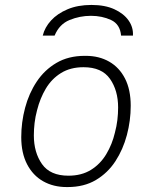

<svg xmlns="http://www.w3.org/2000/svg" viewBox="-20 -747 615 777"><path d="M250 10Q196 10 154.5 -13.5Q113 -37 89.5 -82.5Q66 -128 66 -192Q66 -252 81.5 -310.5Q97 -369 128.5 -416.5Q160 -464 208.5 -492.5Q257 -521 323 -521H327Q381 -521 422 -497.5Q463 -474 486 -429Q509 -384 509 -319Q509 -259 493.5 -200.5Q478 -142 447 -94.5Q416 -47 368 -18.5Q320 10 254 10ZM257 -36Q310 -36 348 -59.5Q386 -83 410 -123Q434 -163 445 -210Q452 -236 455 -261.5Q458 -287 458 -312Q458 -381 425 -428Q392 -475 318 -475Q265 -475 227 -451.5Q189 -428 165.5 -388.5Q142 -349 130 -301Q123 -275 120 -249.5Q117 -224 117 -199Q117 -130 150 -83Q183 -36 257 -36ZM153 -603Q161 -636 186.5 -664Q212 -692 253.5 -709.5Q295 -727 350 -727Q405 -727 443 -709.5Q481 -692 500.5 -664Q520 -636 518 -603H470Q466 -649 429.5 -666Q393 -683 348 -683Q303 -683 261.5 -666Q220 -649 201 -603Z"/></svg>

Font: Chivo Medium Thin
Style: Italic
Weight: 250
Italic angle: -8.05°
Version: Version 2.002